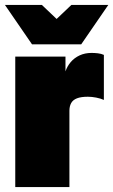

<svg xmlns="http://www.w3.org/2000/svg" viewBox="-27 -760 460 780"><path d="M35 0V-530H239V-470Q246 -491 260.5 -508Q275 -525 296.5 -535Q318 -545 345 -545Q357 -545 370.5 -543.5Q384 -542 395 -537V-354Q382 -360 364 -363.5Q346 -367 330 -367Q302 -367 285.5 -360.5Q269 -354 262 -341Q255 -328 255 -310V0ZM103 -580 -7 -740H143L203 -683L263 -740H413L303 -580Z"/></svg>

Font: Golos Text Black
Style: Regular
Weight: 900
Designer: A.Korolkova, Vitaly Kuzmin
Foundry: ParaType Ltd
Version: Version 2.004